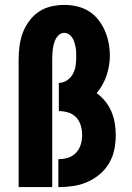

<svg xmlns="http://www.w3.org/2000/svg" viewBox="-20 -763 540 783"><path d="M56 0V-520Q56 -547 59.5 -574.5Q63 -602 72.5 -628Q82 -654 98.5 -676.5Q115 -699 137.5 -714.5Q160 -730 187.5 -736.5Q215 -743 242 -743Q268 -743 294 -737Q320 -731 342 -717.5Q364 -704 380.5 -683Q397 -662 407.5 -638Q418 -614 423 -588Q428 -562 428 -536Q428 -495 414.5 -455Q401 -415 374 -383Q394 -369 409.5 -349.5Q425 -330 434.5 -307.5Q444 -285 448 -261Q452 -237 452 -212Q452 -182 446 -152.5Q440 -123 425 -97.5Q410 -72 387 -52.5Q364 -33 336.5 -21Q309 -9 279.5 -4.5Q250 0 220 0H218V-114H220Q240 -114 258.5 -120Q277 -126 290.5 -140.5Q304 -155 309.5 -174Q315 -193 315 -212Q315 -232 309.5 -251Q304 -270 291 -284Q278 -298 259 -304Q240 -310 220 -310V-425Q238 -425 253.5 -435.5Q269 -446 277.5 -462Q286 -478 288.5 -496Q291 -514 291 -533Q291 -542 290.5 -552Q290 -562 288 -572Q286 -582 283 -591.5Q280 -601 274.5 -609.5Q269 -618 260.5 -623.5Q252 -629 242 -629Q231 -629 222 -622Q213 -615 208 -605.5Q203 -596 200 -585Q197 -574 195.5 -563.5Q194 -553 193.5 -542Q193 -531 193 -520V0Z"/></svg>

Font: Iosevka Heavy
Style: Regular
Weight: 900
Monospace: yes
Designer: Belleve Invis
Foundry: Belleve Invis
Version: Version 32.5.0; ttfautohint (v1.8.4)